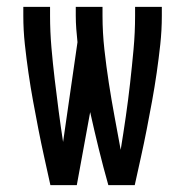

<svg xmlns="http://www.w3.org/2000/svg" viewBox="-20 -540 540 560"><path d="M127 0Q118 -41 109 -81.5Q100 -122 92 -163Q84 -204 76.5 -245Q69 -286 63 -327.5Q57 -369 52.5 -410.5Q48 -452 48 -494V-520H126V-494Q126 -448 130 -401.5Q134 -355 139.5 -309Q145 -263 151 -217Q157 -171 164 -126L206 -417Q204 -436 202.5 -455.5Q201 -475 201 -494V-520H279V-494Q279 -445 284.5 -395.5Q290 -346 297.5 -297.5Q305 -249 314 -200.5Q323 -152 332 -103Q340 -152 347 -200.5Q354 -249 359.5 -298Q365 -347 369.5 -396Q374 -445 374 -494V-520H452V-494Q452 -452 447.5 -410.5Q443 -369 437 -327.5Q431 -286 423.5 -245Q416 -204 408 -163Q400 -122 391 -81.5Q382 -41 373 0H296Q281 -53 268 -106Q255 -159 243 -213L204 0Z"/></svg>

Font: Iosevka SS04
Style: Regular
Weight: 400
Monospace: yes
Designer: Belleve Invis
Foundry: Belleve Invis
Version: Version 19.0.0; ttfautohint (v1.8.4)